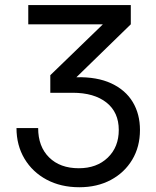

<svg xmlns="http://www.w3.org/2000/svg" viewBox="-20 -748 632 779"><path d="M301.8 11.7Q227.1 11.7 169.4 -19Q111.8 -49.8 79.3 -104.2Q46.9 -158.7 46.9 -228.5H134.8Q134.8 -153.3 179.2 -109.4Q223.6 -65.4 299.8 -65.4Q372.6 -65.4 417.2 -108.4Q461.9 -151.4 461.9 -220.7Q461.9 -292.5 411.9 -332Q361.8 -371.6 274.9 -371.6H184.1V-442.9L396.5 -648.4V-649.4H94.7V-727.5H510.7V-649.4L290 -434.6Q374 -436.5 431.6 -409.7Q489.3 -382.8 518.6 -334Q547.9 -285.2 547.9 -220.7Q547.9 -152.3 516.4 -99.9Q484.9 -47.4 429.4 -17.8Q374 11.7 301.8 11.7Z"/></svg>

Font: Inter Display
Style: Regular
Weight: 400
Designer: Rasmus Andersson
Foundry: rsms
Version: Version 4.001;git-9221beed3